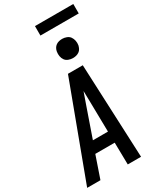

<svg xmlns="http://www.w3.org/2000/svg" viewBox="-290 -1214 1088 1302"><g transform="rotate(-30 254.0 -563.5)"><path d="M-17 0 257 -735H373L405 0H301L298 -172H146L87 0ZM296 -260 292 -490Q292 -513 291 -535.5Q290 -558 290 -581Q282 -558 274 -535.5Q266 -513 258 -490L178 -260ZM340 -810Q323 -810 306 -816.5Q289 -823 279.5 -836.5Q270 -850 267 -867.5Q264 -885 267 -903Q269 -916 275.5 -927.5Q282 -939 292.5 -946.5Q303 -954 315.5 -957Q328 -960 341 -960Q358 -960 375 -953.5Q392 -947 401.5 -933.5Q411 -920 414.5 -902.5Q418 -885 415 -867Q412 -854 406 -842.5Q400 -831 389 -823.5Q378 -816 365.5 -813Q353 -810 340 -810ZM525 -1053H225V-1127H525Z"/></g></svg>

Font: Iosevka Semibold
Style: Italic
Weight: 600
Italic angle: -9°
Monospace: yes
Designer: Belleve Invis
Foundry: Belleve Invis
Version: Version 32.5.0; ttfautohint (v1.8.4)